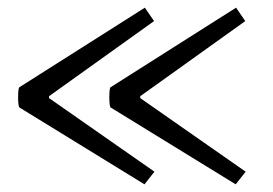

<svg xmlns="http://www.w3.org/2000/svg" viewBox="-20 -494 712 501"><path d="M620 -439 346 -243V-238L621 -46L595 -13L268 -214Q266 -219 265.5 -229.5Q265 -240 265.5 -251Q266 -262 268 -266L596 -474ZM382 -439 108 -243V-238L383 -46L357 -13L30 -214Q28 -219 27.5 -229.5Q27 -240 27.5 -251Q28 -262 30 -266L358 -474Z"/></svg>

Font: Arima Thin
Style: Regular
Weight: 400
Version: Version 1.100